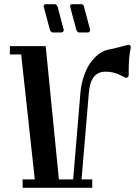

<svg xmlns="http://www.w3.org/2000/svg" viewBox="-20 -896 659 916"><path d="M420 0H88V-40H146L81 -636H27V-676H198L261 -40H329L364 -457Q368 -501 383.5 -542Q399 -583 418 -605Q455 -651 496 -659Q519 -663 550 -671.5Q581 -680 593 -682Q598 -683 601.5 -678.5Q605 -674 604 -669Q594 -628 594 -556Q594 -546 594 -537Q594 -532 589 -527.5Q584 -523 580 -525Q554 -538 543.5 -542.5Q533 -547 517.5 -550.5Q502 -554 483 -554Q412 -554 404 -454L369 -40H420ZM315 -863Q313 -868 316 -872Q319 -876 324 -876H370Q378 -876 381 -863L410 -754Q411 -750 407.5 -745.5Q404 -741 399 -741H357Q353 -741 349 -745.5Q345 -750 344 -754ZM189 -863Q187 -868 190 -872Q193 -876 198 -876H242Q246 -876 250 -871.5Q254 -867 255 -863L284 -754Q285 -750 281.5 -745.5Q278 -741 273 -741H231Q227 -741 223 -745.5Q219 -750 218 -754Z"/></svg>

Font: Triodion Unicode
Style: Normal
Weight: 400
Version: Version 1.1